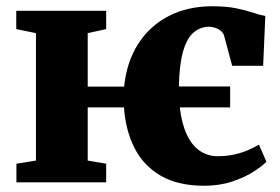

<svg xmlns="http://www.w3.org/2000/svg" viewBox="-20 -583 896 614"><path d="M633 11Q549 11 493.8 -21.2Q438.5 -53.5 410 -110Q381.5 -166.5 376.5 -239.5H260.5V-69.5L319.5 -59.5V0H32.5V-59.5L95 -69.5V-477L32 -490V-548.5H319.5V-490L260.5 -477V-306H377Q385 -385 421.8 -442.5Q458.5 -500 519.2 -531.5Q580 -563 658.5 -563Q705 -563 736.8 -556.2Q768.5 -549.5 790.5 -542Q812.5 -534.5 828.5 -532L821.5 -372.5H722.5L697 -467.5Q694.5 -477.5 686.2 -484.2Q678 -491 668 -494.2Q658 -497.5 649 -497.5Q621 -497.5 599.5 -479.5Q578 -461.5 565.8 -419.8Q553.5 -378 552 -306.5H716V-239.5H555Q561 -187.5 577.5 -152.5Q594 -117.5 619.2 -100.5Q644.5 -83.5 676 -83.5Q704.5 -83.5 728.5 -88.8Q752.5 -94 772.5 -102.5Q792.5 -111 808 -120.5L832 -66Q819.5 -52.5 791.2 -34.2Q763 -16 722.5 -2.5Q682 11 633 11Z"/></svg>

Font: Merriweather 36pt Black
Style: Regular
Weight: 900
Version: Version 2.100